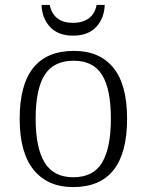

<svg xmlns="http://www.w3.org/2000/svg" viewBox="-20 -751 596 781"><path d="M60 -268Q60 -544 281 -544Q385 -544 441 -475.5Q497 -407 497 -268Q497 10 277 10Q174 10 117 -60Q60 -130 60 -268ZM431 -268Q431 -389 395 -446.5Q359 -504 280 -504Q198 -504 161.5 -446Q125 -388 125 -268Q125 -150 161.5 -90Q198 -30 278 -30Q360 -30 395.5 -90Q431 -150 431 -268ZM149 -731H182Q198 -658 277 -658Q315 -658 340.5 -676Q366 -694 373 -731H406Q404 -676 371 -641Q338 -606 277 -606Q217 -606 184 -641Q151 -676 149 -731Z"/></svg>

Font: Noto Serif Light
Style: Regular
Weight: 300
Designer: Monotype Design Team
Foundry: Monotype Imaging Inc.
Version: Version 1.001